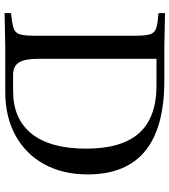

<svg xmlns="http://www.w3.org/2000/svg" viewBox="30 -784 756 857"><g transform="rotate(90 408.5 -355.0)"><path d="M38 3V-26L58 -28Q94 -32 111.5 -40Q129 -48 134 -69.5Q139 -91 139 -133V-577Q139 -620 134 -641.5Q129 -663 111.5 -671Q94 -679 58 -682L38 -684V-713L191 -710H340Q758 -710 758 -368Q758 -257 712.5 -174Q667 -91 584 -45.5Q501 0 390 0H189ZM313 -35H386Q511 -35 577 -118.5Q643 -202 643 -361Q643 -520 573.5 -597.5Q504 -675 361 -675H242V-148Q242 -87 258.5 -61Q275 -35 313 -35Z"/></g></svg>

Font: Baskervville Medium
Style: Regular
Weight: 500
Version: Version 1.100